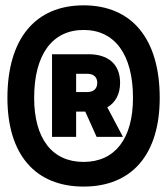

<svg xmlns="http://www.w3.org/2000/svg" viewBox="-20 -706 626 719"><path d="M293 -7.3C474.6 -7.3 578.1 -128.4 578.1 -339.4C578.1 -559.6 474.6 -686 293 -686C111.3 -686 7.8 -559.6 7.8 -339.4C7.8 -128.4 111.3 -7.3 293 -7.3ZM293 -99.6C175.3 -99.6 107.9 -187 107.9 -339.4C107.9 -501 175.3 -593.8 293 -593.8C410.6 -593.8 478 -501 478 -339.4C478 -187 410.6 -99.6 293 -99.6ZM174.8 -193.4H265.1V-288.1H299.3L341.8 -193.4H440.4L381.8 -304.2C412.6 -321.8 429.7 -353.5 429.7 -396C429.7 -464.4 386.7 -502.9 311.5 -502.9H174.8ZM265.1 -361.3V-429.7H306.6C330.6 -429.7 344.2 -417.5 344.2 -395.5C344.2 -374 330.6 -361.3 306.6 -361.3Z"/></svg>

Font: Cascadia Code NF SemiBold
Style: Regular
Weight: 600
Monospace: yes
Designer: Aaron Bell
Foundry: Saja Typeworks
Version: Version 2404.023